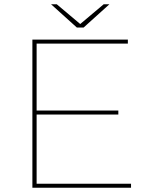

<svg xmlns="http://www.w3.org/2000/svg" viewBox="-20 -887 708 907"><path d="M133 -700H584V-681H153V-19H599V0H133ZM148 -365H539V-346H148ZM221 -867H248L362 -771H356L470 -867H497L375 -757H343Z"/></svg>

Font: iiserrat Thin
Style: Regular
Weight: 100
Designer: Akira Ohta
Foundry: Akira Ohta
Version: Version 1.200;Glyphs 3.3.1 (3343)